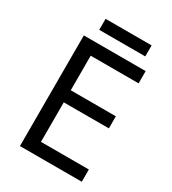

<svg xmlns="http://www.w3.org/2000/svg" viewBox="-204 -964 964 1073"><g transform="rotate(30 278.0 -427.5)"><path d="M496 0H97V-714H496V-635H187V-412H478V-334H187V-79H496ZM453 -855V-784H156V-855Z"/></g></svg>

Font: Noto Music
Style: Regular
Weight: 400
Designer: Monotype Design Team, Benjamin Yang
Foundry: Monotype Imaging Inc.
Version: Version 2.002; ttfautohint (v1.8.4.7-5d5b)